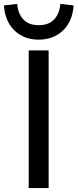

<svg xmlns="http://www.w3.org/2000/svg" viewBox="-42 -963 397 983"><path d="M105 0V-705H207V0ZM156 -760Q81 -760 32.5 -806.5Q-16 -853 -22 -935L46 -943Q50 -893 77.5 -863.5Q105 -834 156 -834Q208 -834 235.5 -864Q263 -894 267 -943L335 -935Q329 -853 280 -806.5Q231 -760 156 -760Z"/></svg>

Font: Nunito Sans 7pt Medium
Style: Regular
Weight: 500
Designer: Vernon Adams
Foundry: Vernon Adams
Version: Version 3.101;gftools[0.9.27]